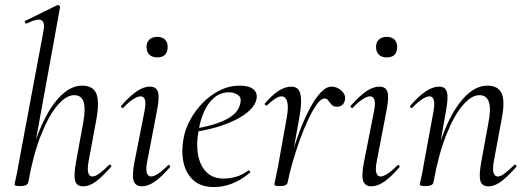

<svg xmlns="http://www.w3.org/2000/svg" viewBox="-20 -746 2127 778"><path d="M62.4 8Q48.2 8 43.6 6.3Q39 4.6 39 1.6Q39 -1.6 44.5 -24.8Q50 -48 54 -74L156 -619.4Q163.2 -654.6 148.3 -663.8Q133.4 -673 87.6 -650.6Q83.6 -648.8 81.2 -654.8Q78.8 -660.8 82.8 -661.8L212.2 -725Q216.4 -727 220.4 -723Q224.4 -719 223.4 -717L94.4 -7.2Q91.8 8 62.4 8ZM316.6 9Q290.8 9 284.5 -13.2Q278.2 -35.4 288 -89L317 -248Q327.6 -304.8 318.9 -332.6Q310.2 -360.4 280.4 -360.4Q248.4 -360.4 213 -319.2Q177.6 -278 146.2 -198.9Q114.8 -119.8 94.4 -7.2L82 -8.2Q102.8 -124.8 138.1 -212.9Q173.4 -301 218.5 -350Q263.6 -399 313 -399Q355.8 -399 369.6 -368.2Q383.4 -337.4 371.4 -267L338.4 -89Q333.4 -58.6 337.9 -44.7Q342.4 -30.8 354.6 -30.8Q366.4 -30.8 383.4 -43.6Q400.4 -56.4 421.2 -77Q425 -81 429.1 -77Q433.2 -73 429.2 -69Q396.6 -32 370 -11.5Q343.4 9 316.6 9Z M554.2 9Q530 9 522 -12Q514 -33 524.8 -89L565.8 -297Q577.4 -355.6 549.2 -355.6Q537.6 -355.6 519.5 -344Q501.4 -332.4 480.2 -310Q477 -306 472.6 -310.5Q468.2 -315 472 -318.2Q506.4 -357.2 534.2 -376.1Q562 -395 587.6 -395Q613.2 -395 620 -373.3Q626.8 -351.6 616.4 -299.4L576 -89Q570.2 -58.6 575.2 -44.7Q580.2 -30.8 592.2 -30.8Q603.2 -30.8 621 -42.4Q638.8 -54 659.6 -75.4Q663.6 -79.4 667.6 -75Q671.6 -70.6 667.6 -67.4Q635 -29.6 607.6 -10.3Q580.2 9 554.2 9ZM617.2 -513.4Q596.8 -513.4 585.3 -524.4Q573.8 -535.4 573.8 -556.2Q573.8 -574.6 585.3 -585.6Q596.8 -596.6 617.2 -596.6Q637.6 -596.6 648.5 -585.6Q659.4 -574.6 659.4 -556.2Q659.4 -513.4 617.2 -513.4Z M847.2 12Q794 12 763.5 -15.8Q733 -43.6 723.5 -88.6Q714 -133.6 723.8 -185Q730.2 -222.4 750.8 -260.5Q771.4 -298.6 802.2 -329.9Q833 -361.2 871.2 -380.1Q909.4 -399 952.4 -399Q988.6 -399 1006.3 -384.6Q1024 -370.2 1019.6 -345Q1015 -321.4 992.2 -299.4Q969.4 -277.4 933.1 -259.6Q896.8 -241.8 852.3 -229.1Q807.8 -216.4 760.2 -210.6L762.2 -223.6Q838.8 -234.6 891.2 -259.3Q943.6 -284 953 -324Q960.2 -350.8 944.1 -361.4Q928 -372 907.6 -372Q874.2 -372 848.9 -351.1Q823.6 -330.2 807.7 -295.2Q791.8 -260.2 784.8 -218Q774.4 -162.2 782.6 -118.2Q790.8 -74.2 816.8 -48.3Q842.8 -22.4 885.4 -22.4Q909.2 -22.4 935.3 -29.4Q961.4 -36.4 985.8 -55Q988.6 -57 992.1 -53Q995.6 -49 992.8 -46.2Q954.8 -14.8 918.7 -1.4Q882.6 12 847.2 12Z M1145.6 -7.2 1135.6 -8.2Q1144 -53.2 1158.6 -105.7Q1173.2 -158.2 1192.3 -209.2Q1211.4 -260.2 1233.2 -302.3Q1255 -344.4 1278.2 -369.7Q1301.4 -395 1324 -395Q1337.6 -395 1351 -387.7Q1364.4 -380.4 1372.6 -368Q1380.8 -355.6 1377.8 -341Q1375.2 -328 1366.8 -320.8Q1358.4 -313.6 1345.8 -313.6Q1330.8 -313.6 1323.4 -321.9Q1316 -330.2 1310.5 -338.5Q1305 -346.8 1294.8 -346.8Q1280.6 -346.8 1263.8 -323.3Q1247 -299.8 1228.9 -261.6Q1210.8 -223.4 1194.5 -177.9Q1178.2 -132.4 1165.3 -87.4Q1152.4 -42.4 1145.6 -7.2ZM1114.4 8Q1100.2 8 1096 6.3Q1091.8 4.6 1091.8 1.6Q1091.8 -1.6 1097.4 -26.4Q1103 -51.2 1107 -74L1140 -258.6Q1147.8 -298.8 1146 -319.3Q1144.2 -339.8 1137.3 -347.7Q1130.4 -355.6 1121.6 -355.6Q1107.8 -355.6 1091.7 -344Q1075.6 -332.4 1061.4 -318.8Q1059 -316.4 1055 -320.1Q1051 -323.8 1053.4 -327Q1083 -361.2 1109.2 -378.1Q1135.4 -395 1161 -395Q1179 -395 1188.8 -383.4Q1198.6 -371.8 1199.9 -342.8Q1201.2 -313.8 1191.4 -261L1145.6 -7.2Q1143.4 8 1114.4 8Z M1484.2 9Q1460 9 1452 -12Q1444 -33 1454.8 -89L1495.8 -297Q1507.4 -355.6 1479.2 -355.6Q1467.6 -355.6 1449.5 -344Q1431.4 -332.4 1410.2 -310Q1407 -306 1402.6 -310.5Q1398.2 -315 1402 -318.2Q1436.4 -357.2 1464.2 -376.1Q1492 -395 1517.6 -395Q1543.2 -395 1550 -373.3Q1556.8 -351.6 1546.4 -299.4L1506 -89Q1500.2 -58.6 1505.2 -44.7Q1510.2 -30.8 1522.2 -30.8Q1533.2 -30.8 1551 -42.4Q1568.8 -54 1589.6 -75.4Q1593.6 -79.4 1597.6 -75Q1601.6 -70.6 1597.6 -67.4Q1565 -29.6 1537.6 -10.3Q1510.2 9 1484.2 9ZM1547.2 -513.4Q1526.8 -513.4 1515.3 -524.4Q1503.8 -535.4 1503.8 -556.2Q1503.8 -574.6 1515.3 -585.6Q1526.8 -596.6 1547.2 -596.6Q1567.6 -596.6 1578.5 -585.6Q1589.4 -574.6 1589.4 -556.2Q1589.4 -513.4 1547.2 -513.4Z M1958.6 9Q1932.8 9 1926.5 -13.2Q1920.2 -35.4 1930 -89L1959 -248Q1981.8 -360.4 1922.4 -360.4Q1890.4 -360.4 1855 -319.2Q1819.6 -278 1788.2 -198.9Q1756.8 -119.8 1736.4 -7.2L1724 -8.2Q1744.8 -124.8 1779.7 -212.9Q1814.6 -301 1860.1 -350Q1905.6 -399 1955 -399Q1997.8 -399 2012.4 -368.2Q2027 -337.4 2013.4 -267L1980.4 -89Q1975.4 -58.6 1980.3 -44.7Q1985.2 -30.8 1997.4 -30.8Q2008.4 -30.8 2025.4 -43.6Q2042.4 -56.4 2063.2 -77Q2066.2 -81 2070.6 -77Q2075 -73 2071.2 -69Q2038.6 -32 2012 -11.5Q1985.4 9 1958.6 9ZM1704.4 8Q1690.2 8 1685.6 6.3Q1681 4.6 1681 1.6Q1681 -1.6 1686.5 -24.8Q1692 -48 1696 -74L1737 -297Q1746.8 -355.6 1720.4 -355.6Q1708.8 -355.6 1690.7 -344Q1672.6 -332.4 1651.2 -310Q1648.2 -306 1643.8 -310.5Q1639.4 -315 1643.2 -318.2Q1676.8 -357.2 1705.4 -376.1Q1734 -395 1759.6 -395Q1784.4 -395 1790.8 -373.3Q1797.2 -351.6 1787.6 -299.4L1736.4 -7.2Q1733.8 8 1704.4 8Z"/></svg>

Font: Cormorant Light
Style: Italic
Weight: 300
Italic angle: -10°
Designer: Christian Thalmann (Catharsis Fonts)
Foundry: Catharsis Fonts
Version: Version 4.000